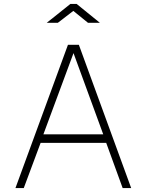

<svg xmlns="http://www.w3.org/2000/svg" viewBox="-20 -949 740 969"><path d="M424 -834H484L367 -929H335L216 -834H272L350 -894ZM58 0H100L185 -228H516L599 0H642L378 -723H323ZM199 -271 351 -681 501 -271Z"/></svg>

Font: United Sans Thin
Style: Regular
Weight: 100
Designer: Pablo Impallari, Rodrigo Fuenzalida (Modified by Dan O. Williams)
Version: Version 1.000;PS 001.000;hotconv 1.0.88;makeotf.lib2.5.64775